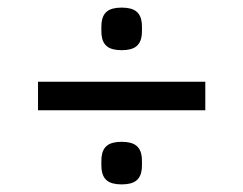

<svg xmlns="http://www.w3.org/2000/svg" viewBox="-20 -550 640 505"><path d="M247 -459Q246 -474 247 -489Q249 -510 261.5 -520Q274 -530 300 -530Q326 -530 338.5 -520Q351 -510 353 -489Q354 -474 353 -459Q351 -438 338.5 -428Q326 -418 300 -418Q274 -418 261.5 -428Q249 -438 247 -459ZM80 -335H520V-260H80ZM247 -106Q246 -121 247 -136Q249 -157 261.5 -167Q274 -177 300 -177Q326 -177 338.5 -167Q351 -157 353 -136Q354 -121 353 -106Q351 -85 338.5 -75Q326 -65 300 -65Q274 -65 261.5 -75Q249 -85 247 -106Z"/></svg>

Font: Kreadon
Style: Regular
Weight: 400
Designer: kohakuno
Foundry: StudioGnu
Version: Version 1.000;Glyphs 3.1.2 (3151)